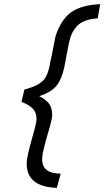

<svg xmlns="http://www.w3.org/2000/svg" viewBox="-20 -773 500 920"><path d="M108 12Q108 -9 115 -39Q122 -69 135 -115Q137 -122 146 -155Q155 -188 155 -204Q155 -233 138 -251.5Q121 -270 83 -285L97 -344Q142 -356 165.5 -370.5Q189 -385 200 -405Q211 -425 218 -459Q221 -479 227 -503L246 -599Q272 -679 320.5 -714Q369 -749 460 -753L448 -685Q385 -681 354 -653Q323 -625 311 -570L300 -514L288 -450Q274 -388 248 -359Q222 -330 168 -312Q198 -298 214 -277.5Q230 -257 230 -222Q230 -199 208 -129Q206 -121 198 -92.5Q190 -64 186 -43.5Q182 -23 182 -10Q182 59 271 59L252 127Q181 125 144.5 96Q108 67 108 12Z"/></svg>

Font: Cairo
Style: Italic
Weight: 400
Italic angle: -13°
Designer: Mohamed Gaber, Accademia di Belle Arti di Urbino and others
Foundry: Kief Type Foundry, Accademia di Belle Arti di Urbino and others
Version: Version 3.011